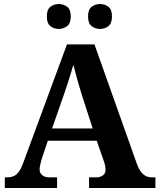

<svg xmlns="http://www.w3.org/2000/svg" viewBox="-20 -935 793 955"><path d="M4 0V-53H16Q34 -53 48 -59Q62 -65 73.5 -80.5Q85 -96 96 -126L313 -714H450L659 -125Q669 -97 680.5 -81.5Q692 -66 705.5 -59.5Q719 -53 735 -53H753V0H423V-53H462Q477 -53 491 -62Q505 -71 505 -92Q505 -100 503.5 -108Q502 -116 500 -123Q498 -130 496 -135L461 -235H218L189 -149Q187 -141 184 -131Q181 -121 179 -110.5Q177 -100 177 -92Q177 -73 191 -63Q205 -53 222 -53H264V0ZM239 -296H441L388 -460Q381 -483 373 -509.5Q365 -536 358 -563Q351 -590 345 -613Q339 -592 331 -566Q323 -540 314.5 -514Q306 -488 298 -465ZM478 -791Q454 -791 436 -804.8Q418 -818.6 418 -852.7Q418 -888 436 -901.5Q454 -915 478 -915Q501 -915 519 -901.7Q537 -888.4 537 -853Q537 -818.7 519 -804.8Q501 -791 478 -791ZM272 -791Q249 -791 231 -804.8Q213 -818.6 213 -852.7Q213 -888 231 -901.5Q249 -915 272 -915Q295 -915 313.5 -901.7Q332 -888.4 332 -853Q332 -818.7 313.5 -804.8Q295 -791 272 -791Z"/></svg>

Font: Noto Serif Gujarati
Style: Regular
Weight: 400
Designer: Universal Thirst, Indian Type Foundry and the Monotype Design Team
Foundry: Monotype Imaging Inc.
Version: Version 2.102